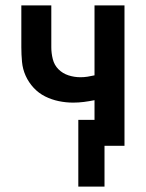

<svg xmlns="http://www.w3.org/2000/svg" viewBox="-20 -540 540 711"><path d="M270 151V-96H330V-169Q310 -165 290.5 -162.5Q271 -160 251 -160Q224 -160 197.5 -165.5Q171 -171 147 -183Q123 -195 104.5 -215Q86 -235 75 -259.5Q64 -284 61.5 -311Q59 -338 59 -365V-520H170V-365Q170 -343 175.5 -321Q181 -299 196.5 -283.5Q212 -268 233.5 -261Q255 -254 278 -254Q291 -254 304 -256Q317 -258 330 -261V-520H441V0H367V151Z"/></svg>

Font: Iosevka Algr
Style: Bold
Weight: 700
Monospace: yes
Designer: Belleve Invis
Foundry: Belleve Invis
Version: Version 26.0.2; ttfautohint (v1.8.3)